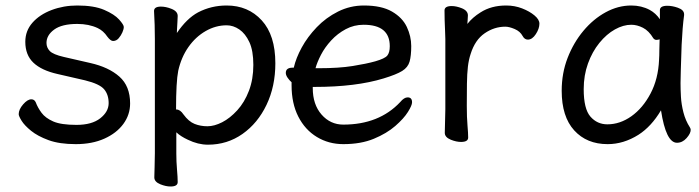

<svg xmlns="http://www.w3.org/2000/svg" viewBox="-20 -506 2540 698"><path d="M72 -354Q72 -394 98 -423.5Q124 -453 167.5 -469.5Q211 -486 261 -486Q322 -486 359 -470Q396 -454 413 -435Q430 -416 430 -408Q430 -400 425 -388.5Q420 -377 411.5 -367Q403 -357 391 -357Q382 -357 370 -373Q356 -394 335 -404Q303 -419 261 -419Q205 -419 177 -398.5Q149 -378 149 -350Q149 -333 161 -320.5Q173 -308 212 -299L308 -277Q375 -262 414 -227.5Q453 -193 453 -130Q453 -89 428.5 -55.5Q404 -22 359.5 -2Q315 18 255.5 18Q196 18 156.5 3.5Q117 -11 93 -30.5Q69 -50 58.5 -67Q48 -84 48 -91Q48 -108 64 -126.5Q80 -145 94 -145Q105 -145 110 -134Q117 -115 131 -96Q145 -77 173.5 -64.5Q202 -52 258 -52Q314 -52 344.5 -76Q375 -100 375 -131Q375 -162 358.5 -181.5Q342 -201 289 -214L189 -237Q131 -250 101.5 -278Q72 -306 72 -354Z M543 51V-364Q543 -416 540 -466Q540 -482 565 -482Q583 -482 603 -474Q626 -465 626 -448Q626 -442 625 -426Q624 -410 623.5 -399.5Q623 -389 623 -386Q659 -439 700 -461Q748 -486 804 -486Q882 -486 931.5 -432Q981 -378 981 -276Q981 -192 949 -125Q917 -58 861.5 -19Q806 20 736 20Q700 20 663 2Q637 -10 621 -25V52Q621 82 623.5 110.5Q626 139 626 156Q626 172 600 172Q583 172 563 164Q541 155 541 139Q541 127 542 102Q543 77 543 51ZM621 -108Q635 -108 647 -90Q666 -64 687.5 -55.5Q709 -47 734 -47Q759 -47 787.5 -61.5Q816 -76 842.5 -105Q869 -134 885 -176Q901 -218 901 -270Q901 -322 886.5 -353Q872 -384 850 -399Q828 -414 804 -414Q764 -414 727.5 -393Q691 -372 665 -335Q639 -298 628 -249Q620 -209 620 -108Q621 -108 621 -108Z M1303 -486Q1367 -486 1405 -464Q1443 -442 1459 -408Q1475 -374 1475 -338.5Q1475 -303 1469 -282Q1463 -261 1442 -248Q1421 -235 1375 -221Q1274 -190 1124 -190H1117V-186Q1117 -126 1149 -89.5Q1181 -53 1228 -53Q1358 -53 1435 -135Q1449 -152 1462 -152Q1478 -152 1478 -134Q1478 -123 1463 -99Q1448 -75 1417 -48Q1386 -21 1339 -1.5Q1292 18 1228 18Q1175 18 1132 -8Q1089 -34 1064.5 -82Q1040 -130 1040 -196V-207Q1032 -214 1025.5 -223.5Q1019 -233 1019 -241Q1019 -260 1044 -260Q1045 -260 1048 -260Q1056 -295 1077 -333.5Q1098 -372 1131.5 -407Q1165 -442 1209 -464Q1253 -486 1303 -486ZM1127 -258H1139Q1212 -258 1262 -266Q1312 -274 1344 -283Q1379 -293 1388 -304Q1397 -315 1397 -338Q1397 -416 1302 -416Q1267 -416 1237 -400Q1207 -384 1184 -359Q1161 -334 1147 -307Q1133 -280 1127 -258Z M1599 -109V-364Q1599 -374 1598 -394Q1596 -435 1596 -468Q1596 -484 1622 -484Q1639 -484 1659 -476Q1681 -467 1681 -450Q1681 -440 1680 -431.5Q1679 -423 1679 -419Q1698 -443 1727 -461Q1766 -486 1820 -486Q1851 -486 1878 -475.5Q1905 -465 1923 -450Q1941 -435 1941 -420Q1941 -402 1928 -382Q1915 -362 1899 -362Q1887 -362 1880 -375Q1871 -392 1851 -400.5Q1831 -409 1817 -409Q1777 -409 1742 -385Q1707 -361 1691 -310Q1684 -289 1681 -263.5Q1678 -238 1677.5 -201Q1677 -164 1677 -121.5Q1677 -79 1679.5 -50.5Q1682 -22 1682 -6Q1682 10 1656 10Q1639 10 1619 2Q1597 -7 1597 -23Q1597 -31 1598 -66.5Q1599 -102 1599 -109Z M2441 13Q2401 13 2383 -105Q2348 -46 2301 -16Q2247 18 2189 18Q2113 18 2067.5 -32Q2022 -82 2022 -176Q2022 -240 2043.5 -295.5Q2065 -351 2101 -394Q2137 -437 2182 -461.5Q2227 -486 2275 -486Q2312 -486 2342 -470Q2364 -458 2379 -436V-469Q2379 -485 2406 -485Q2424 -485 2444 -478Q2467 -470 2467 -454V-452V-451Q2461 -407 2458 -343Q2454 -227 2454 -204Q2454 -181 2455.5 -154Q2457 -127 2464.5 -97.5Q2472 -68 2488 -43Q2491 -38 2491 -34Q2491 -21 2476 -4Q2461 13 2441 13ZM2378 -363Q2372 -361 2366 -361Q2360 -361 2355 -367Q2339 -394 2317.5 -405Q2296 -416 2275 -416Q2246 -416 2215.5 -399Q2185 -382 2159 -350Q2133 -318 2117.5 -275Q2102 -232 2102 -182Q2102 -110 2126.5 -82Q2151 -54 2188 -54Q2234 -54 2275.5 -83.5Q2317 -113 2345 -166Q2373 -219 2376 -289V-290Q2377 -303 2377 -324Q2377 -345 2378 -363Z"/></svg>

Font: Moon Stars Kai HW
Style: Bold
Weight: 700
Designer: GuiWonder
Version: Version 1.101